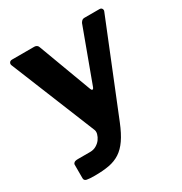

<svg xmlns="http://www.w3.org/2000/svg" viewBox="-163 -652 892 940"><g transform="rotate(-30 283.0 -182.5)"><path d="M104 165Q73 165 59 162Q45 159 45 146V69Q45 63 51 58Q57 53 74 53H142Q161 53 176.5 44Q192 35 201.5 22Q211 9 215 -6Q219 -21 213 -33L21 -506Q17 -515 21.5 -522.5Q26 -530 37 -530H163Q171 -530 177 -525.5Q183 -521 185 -513L296 -215Q299 -206 304 -205.5Q309 -205 313 -216L423 -514Q427 -521 432 -525.5Q437 -530 445 -530H531Q541 -530 545 -522.5Q549 -515 545 -507L340 0Q319 52 296.5 84.5Q274 117 247 134.5Q220 152 185.5 158.5Q151 165 104 165Z"/></g></svg>

Font: Libre Franklin
Style: Bold
Weight: 700
Designer: Pablo Impallari, Rodrigo Fuenzalida, Nhung Nguyen
Foundry: Impallari Type
Version: Version 3.000